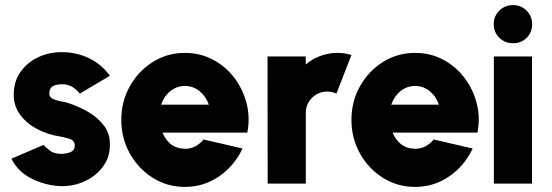

<svg xmlns="http://www.w3.org/2000/svg" viewBox="-20 -722 2172 755"><path d="M204 9Q147 3.5 98 -23Q49 -49.5 25 -98L151 -152Q158.5 -144 175.2 -130.5Q192 -117 221 -117Q240.5 -117 257.2 -123.8Q274 -130.5 274 -149Q274 -170 252.5 -176.5Q231 -183 212 -186Q167.5 -193 126.8 -214.2Q86 -235.5 60 -269.8Q34 -304 34 -350Q34 -401.5 60.5 -439Q87 -476.5 129.8 -496.8Q172.5 -517 222 -517Q280.5 -517 330.2 -493Q380 -469 412 -424L294 -354Q285 -365.5 269.8 -376.8Q254.5 -388 235 -390Q209 -392.5 191.5 -385Q174 -377.5 174 -354Q174 -339.5 188 -333Q202 -326.5 219.5 -323.5Q237 -320.5 248 -317Q291 -303 329 -280.5Q367 -258 390.2 -226Q413.5 -194 412 -151Q412 -101 382 -63Q352 -25 304.5 -5.5Q257 14 204 9Z M707 13Q638 13 581.2 -22.5Q524.5 -58 490.8 -118Q457 -178 457 -250.5Q457 -323.5 490.8 -383.2Q524.5 -443 581.2 -478.5Q638 -514 707 -514Q767 -514 816.8 -487.8Q866.5 -461.5 900.8 -416.8Q935 -372 949.5 -316Q964 -260 952.5 -200.5H619Q629.5 -174 650.8 -156Q672 -138 707 -137Q729 -136.5 747.8 -146.5Q766.5 -156.5 780.5 -173.5L933.5 -138Q903 -71.5 842.5 -29.2Q782 13 707 13ZM613.5 -310.5H801Q790 -343 764.8 -363.5Q739.5 -384 707 -384Q675 -384 649.8 -363.5Q624.5 -343 613.5 -310.5Z M1032.5 0 1032 -500H1182L1182.5 -468.5Q1207.5 -490 1239.5 -502Q1271.5 -514 1307 -514Q1334 -514 1362 -506L1303 -354Q1285.5 -362 1267 -362Q1232 -362 1207.2 -337.5Q1182.5 -313 1182.5 -277.5V0Z M1612 13Q1543 13 1486.2 -22.5Q1429.5 -58 1395.8 -118Q1362 -178 1362 -250.5Q1362 -323.5 1395.8 -383.2Q1429.5 -443 1486.2 -478.5Q1543 -514 1612 -514Q1672 -514 1721.8 -487.8Q1771.5 -461.5 1805.8 -416.8Q1840 -372 1854.5 -316Q1869 -260 1857.5 -200.5H1524Q1534.5 -174 1555.8 -156Q1577 -138 1612 -137Q1634 -136.5 1652.8 -146.5Q1671.5 -156.5 1685.5 -173.5L1838.5 -138Q1808 -71.5 1747.5 -29.2Q1687 13 1612 13ZM1518.5 -310.5H1706Q1695 -343 1669.8 -363.5Q1644.5 -384 1612 -384Q1580 -384 1554.8 -363.5Q1529.5 -343 1518.5 -310.5Z M1922 -500H2072V0H1922ZM1997.5 -552Q1965.5 -552 1943.5 -573.5Q1921.5 -595 1921.5 -627Q1921.5 -658.5 1943.5 -680.2Q1965.5 -702 1997.5 -702Q2029 -702 2050.8 -680.2Q2072.5 -658.5 2072.5 -627Q2072.5 -595 2051.2 -573.5Q2030 -552 1997.5 -552Z"/></svg>

Font: Urbanist Black
Style: Regular
Weight: 900
Designer: Corey Hu
Foundry: Corey Hu
Version: Version 1.330; ttfautohint (v1.8.4.7-5d5b)